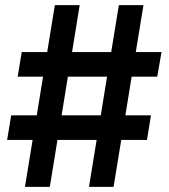

<svg xmlns="http://www.w3.org/2000/svg" viewBox="-20 -727 656 747"><path d="M356 -182.6H203.6L173.8 0H77.1L106.9 -182.6H7.8L23.4 -278.3H123L147.5 -428.7H48.8L64.5 -524.4H163.6L193.4 -707H290L260.3 -524.4H412.6L442.4 -707H538.1L508.3 -524.4H608.4L591.8 -428.7H492.2L467.8 -278.3H567.4L551.8 -182.6H451.7L421.9 0H326.2ZM372.1 -278.3 396.5 -428.7H244.1L219.7 -278.3Z"/></svg>

Font: WEMIX Pretendard SemiBold
Style: Regular
Weight: 600
Designer: Base glyphs from Inter by Rasmus Andersson; Hangeul glyphs from Noto Sans CJK(Source Han Sans) by Jang Soo-young and Kan
Foundry: Kil Hyung-jin
Version: Version 1.000